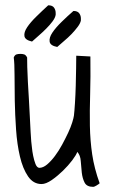

<svg xmlns="http://www.w3.org/2000/svg" viewBox="-20 -690 428 729"><path d="M273.4 -113.3Q269.5 -101.6 254.4 -81.5Q239.3 -61.5 218.8 -41.5Q198.2 -21.5 176.3 -6.3Q154.3 8.8 137.7 8.8Q106.4 8.8 86.4 -20.5Q66.4 -49.8 55.7 -95.7Q44.9 -141.6 41 -197.8Q37.1 -253.9 36.1 -307.6Q35.2 -361.3 35.2 -405.3Q35.2 -449.2 32.2 -471.7Q36.1 -481.4 42.5 -483.4Q48.8 -485.4 57.6 -485.4Q65.4 -485.4 71.8 -483.4Q78.1 -481.4 83 -471.7Q83 -460.9 83.5 -435.5Q84 -410.2 85.9 -378.4Q87.9 -346.7 89.8 -312Q91.8 -277.3 93.3 -246.1Q94.7 -214.8 96.2 -189.9Q97.7 -165 98.6 -153.3Q99.6 -146.5 101.1 -130.9Q102.5 -115.2 106 -98.1Q109.4 -81.1 114.7 -67.4Q120.1 -53.7 128.9 -52.7Q143.6 -52.7 158.7 -65.4Q173.8 -78.1 188.5 -97.7Q203.1 -117.2 215.8 -140.6Q228.5 -164.1 238.8 -186Q249 -208 254.4 -225.6Q259.8 -243.2 260.7 -251Q262.7 -267.6 264.6 -298.3Q266.6 -329.1 267.6 -364.3Q268.6 -399.4 269 -430.7Q269.5 -461.9 269.5 -478.5L323.2 -475.6Q324.2 -396.5 322.3 -332.5Q320.3 -268.6 321.3 -212.4Q322.3 -156.2 330.1 -103.5Q337.9 -50.8 358.4 5.9Q355.5 8.8 346.7 14.2Q337.9 19.5 334 19.5Q309.6 19.5 301.3 3.4Q293 -12.7 290.5 -34.7Q288.1 -56.6 286.6 -78.6Q285.2 -100.6 273.4 -113.3ZM101.6 -532.2Q75.2 -538.1 72.8 -552.7Q70.3 -567.4 83 -586.4Q95.7 -605.5 118.2 -627.4Q140.6 -649.4 163.1 -669.9Q178.7 -669.9 185.1 -661.1Q191.4 -652.3 191.4 -640.6V-633.8Q189.5 -622.1 179.2 -608.4Q168.9 -594.7 155.3 -581.1Q141.6 -567.4 127 -554.7Q112.3 -542 101.6 -532.2ZM197.3 -511.7Q170.9 -516.6 168.5 -531.7Q166 -546.9 178.7 -565.9Q191.4 -585 213.9 -606.9Q236.3 -628.9 258.8 -648.4Q274.4 -648.4 280.8 -639.6Q287.1 -630.9 287.1 -620.1V-612.3Q285.2 -601.6 274.9 -587.9Q264.6 -574.2 251.5 -560.5Q238.3 -546.9 223.1 -534.2Q208 -521.5 197.3 -511.7Z"/></svg>

Font: Shadows Into Light
Style: Regular
Weight: 400
Designer: Kimberly Geswein
Foundry: Kimberly Geswein
Version: Version 001.000